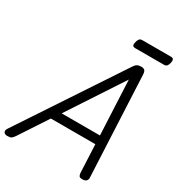

<svg xmlns="http://www.w3.org/2000/svg" viewBox="-324 -1373 1435 1555"><g transform="rotate(30 393.0 -595.5)"><path d="M-15 14Q-41 14 -49 -1.5Q-57 -17 -42 -39L578 -975Q592 -998 607 -1006.5Q622 -1015 646 -1015Q665 -1015 676.5 -1005.5Q688 -996 689 -964L733 -31Q735 -11 723.5 1.5Q712 14 686 14Q664 14 657 5.5Q650 -3 648 -23L636 -285H220L50 -26Q32 0 21.5 7Q11 14 -15 14ZM275 -365H633L609 -874ZM526 -1120Q507 -1120 502.5 -1131.5Q498 -1143 503 -1161Q508 -1183 517 -1194Q526 -1205 544 -1205H812Q832 -1205 836.5 -1192.5Q841 -1180 836 -1161Q831 -1140 822 -1130Q813 -1120 795 -1120Z"/></g></svg>

Font: Playwrite AU VIC
Style: Regular
Weight: 400
Designer: Veronika Burian, José Scaglione
Foundry: TypeTogether
Version: Version 1.002